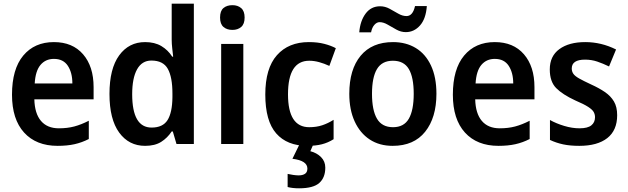

<svg xmlns="http://www.w3.org/2000/svg" viewBox="-20 -780 3399 1040"><path d="M272 -552Q373 -552 430 -486Q487 -420 487 -308V-242H166Q168 -165 202 -125Q236 -85 299 -85Q345 -85 382.5 -95Q420 -105 461 -126V-27Q424 -8 384 1Q344 10 292 10Q176 10 110.5 -62Q45 -134 45 -267Q45 -406 106 -479Q167 -552 272 -552ZM272 -461Q227 -461 199.5 -428.5Q172 -396 168 -328H372Q372 -386 347.5 -423.5Q323 -461 272 -461Z M766 10Q678 10 625.5 -62Q573 -134 573 -271Q573 -408 625.5 -480Q678 -552 766 -552Q818 -552 854 -530.5Q890 -509 913 -473H918Q916 -492 913 -517.5Q910 -543 910 -566V-760H1030V0H936L916 -68H910Q887 -33 853 -11.5Q819 10 766 10ZM801 -89Q862 -89 887.5 -129.5Q913 -170 914 -253V-274Q914 -362 889 -407Q864 -452 800 -452Q749 -452 722.5 -404.5Q696 -357 696 -270Q696 -89 801 -89Z M1239 -752Q1268 -752 1286.5 -736Q1305 -720 1305 -685Q1305 -650 1286.5 -634Q1268 -618 1239 -618Q1209 -618 1190.5 -634Q1172 -650 1172 -685Q1172 -721 1190.5 -736.5Q1209 -752 1239 -752ZM1298 -542V0H1178V-542Z M1645 10Q1535 10 1476 -57.5Q1417 -125 1417 -268Q1417 -410 1480 -481Q1543 -552 1653 -552Q1700 -552 1736.5 -542.5Q1773 -533 1799 -519L1764 -423Q1736 -436 1708.5 -443.5Q1681 -451 1655 -451Q1540 -451 1540 -269Q1540 -91 1655 -91Q1694 -91 1725.5 -101.5Q1757 -112 1787 -131V-26Q1757 -7 1723.5 1.5Q1690 10 1645 10ZM1742 128Q1742 182 1709.5 211Q1677 240 1600 240Q1564 240 1538 233V162Q1551 165 1568 167.5Q1585 170 1598 170Q1619 170 1632 161.5Q1645 153 1645 133Q1645 90 1564 80L1603 0H1678L1661 39Q1696 48 1719 71Q1742 94 1742 128Z M2344 -272Q2344 -143 2283 -66.5Q2222 10 2107 10Q2035 10 1982.5 -24.5Q1930 -59 1901 -122.5Q1872 -186 1872 -272Q1872 -404 1933.5 -478Q1995 -552 2109 -552Q2179 -552 2232 -520Q2285 -488 2314.5 -425Q2344 -362 2344 -272ZM1995 -272Q1995 -183 2022 -137Q2049 -91 2109 -91Q2168 -91 2194.5 -137Q2221 -183 2221 -272Q2221 -361 2194.5 -406Q2168 -451 2108 -451Q2049 -451 2022 -406Q1995 -361 1995 -272ZM1926 -605Q1931 -667 1960.5 -706.5Q1990 -746 2039 -746Q2066 -746 2090.5 -732.5Q2115 -719 2137.5 -706Q2160 -693 2182 -693Q2216 -693 2228 -747H2292Q2287 -678 2255 -642Q2223 -606 2178 -606Q2152 -606 2127.5 -619.5Q2103 -633 2080 -646.5Q2057 -660 2036 -660Q2021 -660 2008 -645.5Q1995 -631 1990 -605Z M2660 -552Q2761 -552 2818 -486Q2875 -420 2875 -308V-242H2554Q2556 -165 2590 -125Q2624 -85 2687 -85Q2733 -85 2770.5 -95Q2808 -105 2849 -126V-27Q2812 -8 2772 1Q2732 10 2680 10Q2564 10 2498.5 -62Q2433 -134 2433 -267Q2433 -406 2494 -479Q2555 -552 2660 -552ZM2660 -461Q2615 -461 2587.5 -428.5Q2560 -396 2556 -328H2760Q2760 -386 2735.5 -423.5Q2711 -461 2660 -461Z M3323 -156Q3323 -74 3269.5 -32Q3216 10 3118 10Q3068 10 3030.5 2Q2993 -6 2959 -22V-130Q2993 -111 3036 -98Q3079 -85 3119 -85Q3163 -85 3183 -101Q3203 -117 3203 -145Q3203 -160 3196 -173Q3189 -186 3166 -201Q3143 -216 3096 -236Q3027 -268 2992.5 -303Q2958 -338 2958 -404Q2958 -476 3010 -514Q3062 -552 3150 -552Q3237 -552 3317 -512L3279 -420Q3246 -436 3215 -446.5Q3184 -457 3149 -457Q3077 -457 3077 -409Q3077 -393 3085.5 -380.5Q3094 -368 3117 -355Q3140 -342 3183 -322Q3225 -303 3256.5 -281.5Q3288 -260 3305.5 -230.5Q3323 -201 3323 -156Z"/></svg>

Font: Noto Sans Sinhala UI SemiCondensed SemiBold
Style: Regular
Weight: 600
Width: 4
Designer: Jelle Bosma - Monotype Design Team
Foundry: Monotype Imaging Inc.
Version: Version 2.006; ttfautohint (v1.8.4.7-5d5b)